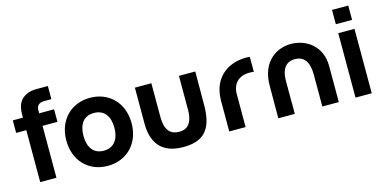

<svg xmlns="http://www.w3.org/2000/svg" viewBox="-72 -1131 3118 1554"><g transform="rotate(-15 1486.5 -354.5)"><path d="M30 -435H115V0H251V-435H376V-540H251V-570C251 -600 271 -625 314 -625H376V-735H309C270 -735 201 -741 151 -685C112.5 -642.5 115 -581 115 -540H30Z M679 15C841 15 953 -102 953 -270C953 -437 842 -555 679 -555C519 -555 406 -439 406 -270C406 -103 516 15 679 15ZM550 -270C550 -364 590 -428 679 -428C765 -428 809 -366 809 -270C809 -177 766 -112 679 -112C594 -112 550 -173 550 -270Z M1307 26C1455.5 26 1558 -30 1558 -258L1559 -540H1422V-258C1422 -128.5 1363.5 -100.5 1305.5 -102C1248 -103.5 1191 -129.5 1191 -260V-540H1053V-237C1053 -92 1116 26 1307 26Z M1699 -252V0H1836V-276C1836 -338 1862 -382 1910 -404C1942 -419 1986 -420 2016 -414.5V-540C1967 -546 1890.5 -540 1825.5 -502C1764.5 -466 1699 -394 1699 -252Z M2479 -255V0H2617V-303C2617 -466 2497 -550.5 2373.5 -555C2244 -559.5 2111 -474.5 2111 -274L2110 0H2248L2249 -95H2248V-274C2248 -408 2316 -428 2363 -428C2479 -428 2479 -304 2479 -255Z M2757 -615H2893V-735H2757ZM2757 0H2893V-540H2757Z"/></g></svg>

Font: Eudonet ExtraBold
Style: Regular
Weight: 800
Designer: Mikhail Sharanda
Foundry: Mikhail Sharanda
Version: Version 4.503;Glyphs 3.1.2 (3151)